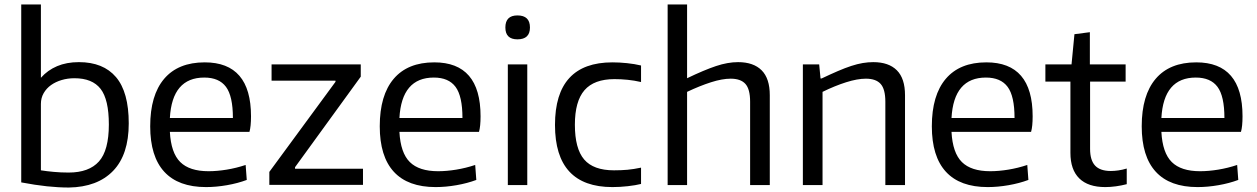

<svg xmlns="http://www.w3.org/2000/svg" viewBox="-20 -828 5624 859"><path d="M288 11Q242 11 190 5.5Q138 0 75 -12V-808H163V-480Q193 -514 235.5 -532Q278 -550 333 -550Q442 -550 499 -483Q556 -416 556 -276Q556 -136 486 -63.5Q416 9 288 11ZM287 -56Q378 -56 422.5 -105.5Q467 -155 467 -271Q467 -383 430 -430.5Q393 -478 313 -478Q283 -478 256 -470Q229 -462 208.5 -447.5Q188 -433 175.5 -411.5Q163 -390 163 -363V-66Q188 -62 220 -59Q252 -56 287 -56Z M902 9Q778 9 715 -59.5Q652 -128 652 -263Q652 -402 714.5 -475.5Q777 -549 896 -549Q1103 -549 1103 -308Q1103 -262 1096 -238H740Q745 -144 786.5 -103Q828 -62 913 -62Q951 -62 994 -69Q1037 -76 1079 -90L1084 -23Q1044 -8 995.5 0.5Q947 9 902 9ZM894 -481Q750 -481 740 -300H1022Q1022 -398 991 -439.5Q960 -481 894 -481Z M1185 -59 1481 -462V-467H1195V-540H1594V-485L1300 -80V-73H1604V-1H1185Z M1929 9Q1805 9 1742 -59.5Q1679 -128 1679 -263Q1679 -402 1741.5 -475.5Q1804 -549 1923 -549Q2130 -549 2130 -308Q2130 -262 2123 -238H1767Q1772 -144 1813.5 -103Q1855 -62 1940 -62Q1978 -62 2021 -69Q2064 -76 2106 -90L2111 -23Q2071 -8 2022.5 0.5Q1974 9 1929 9ZM1921 -481Q1777 -481 1767 -300H2049Q2049 -398 2018 -439.5Q1987 -481 1921 -481Z M2295 -652Q2241 -652 2241 -705Q2241 -759 2295 -759Q2351 -759 2351 -705Q2351 -652 2295 -652ZM2252 -540H2339V0H2252Z M2720 9Q2463 9 2463 -269Q2463 -549 2720 -549Q2751 -549 2785 -545.5Q2819 -542 2848 -535V-461Q2818 -468 2788 -471Q2758 -474 2729 -474Q2638 -474 2595 -424.5Q2552 -375 2552 -270Q2552 -163 2593.5 -114.5Q2635 -66 2727 -66Q2760 -66 2787.5 -68.5Q2815 -71 2848 -78V-5Q2824 1 2789 5Q2754 9 2720 9Z M2967 -808H3054V-478Q3131 -515 3183.5 -532.5Q3236 -550 3282 -550Q3351 -550 3387.5 -513.5Q3424 -477 3424 -402V0H3336V-373Q3336 -429 3315 -452.5Q3294 -476 3249 -476Q3211 -476 3161 -460Q3111 -444 3054 -417V0H2967Z M3572 -540H3645L3651 -477H3656Q3696 -496 3728.5 -510Q3761 -524 3788.5 -533Q3816 -542 3840 -546Q3864 -550 3887 -550Q3956 -550 3992.5 -513.5Q4029 -477 4029 -402V0H3941V-373Q3941 -429 3920 -452.5Q3899 -476 3854 -476Q3816 -476 3765.5 -460Q3715 -444 3660 -417V0H3572Z M4399 9Q4275 9 4212 -59.5Q4149 -128 4149 -263Q4149 -402 4211.5 -475.5Q4274 -549 4393 -549Q4600 -549 4600 -308Q4600 -262 4593 -238H4237Q4242 -144 4283.5 -103Q4325 -62 4410 -62Q4448 -62 4491 -69Q4534 -76 4576 -90L4581 -23Q4541 -8 4492.5 0.5Q4444 9 4399 9ZM4391 -481Q4247 -481 4237 -300H4519Q4519 -398 4488 -439.5Q4457 -481 4391 -481Z M4925 9Q4848 9 4808.5 -30Q4769 -69 4769 -144V-463H4657V-540H4774L4787 -675L4856 -684V-540H5016V-463H4857V-162Q4857 -111 4879.5 -87Q4902 -63 4950 -63Q4965 -63 4983 -65.5Q5001 -68 5021 -74V-4Q4998 2 4973 5.5Q4948 9 4925 9Z M5338 9Q5214 9 5151 -59.5Q5088 -128 5088 -263Q5088 -402 5150.5 -475.5Q5213 -549 5332 -549Q5539 -549 5539 -308Q5539 -262 5532 -238H5176Q5181 -144 5222.5 -103Q5264 -62 5349 -62Q5387 -62 5430 -69Q5473 -76 5515 -90L5520 -23Q5480 -8 5431.5 0.5Q5383 9 5338 9ZM5330 -481Q5186 -481 5176 -300H5458Q5458 -398 5427 -439.5Q5396 -481 5330 -481Z"/></svg>

Font: Encode Sans Normal
Style: Regular
Weight: 400
Designer: Pablo Impallari, Andres Torresi
Foundry: Pablo Impallari, Andres Torresi
Version: Version 1.000; ttfautohint (v1.00) -l 8 -r 50 -G 200 -x 14 -